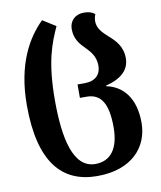

<svg xmlns="http://www.w3.org/2000/svg" viewBox="-88 -620 792 943"><g transform="rotate(-10 308.0 -148.0)"><path d="M321 253C495 253 580 153 580 32C580 -93 520 -158 440 -174V-177C520 -197 559 -237 559 -293C559 -352 526 -385 494 -413C467 -437 442 -462 442 -496C442 -508 444 -519 449 -532C436 -543 421 -549 394 -549C350 -549 322 -519 322 -480C322 -429 347 -402 374 -375C398 -351 420 -324 420 -280C420 -237 393 -207 339 -207H303V-140H336C404 -140 441 -94 441 31C441 136 399 193 322 193C211 193 180 40 180 -149C180 -343 216 -430 251 -507L186 -548C113 -476 40 -356 40 -149C40 133 144 253 321 253Z"/></g></svg>

Font: Noto Serif Georgian Condensed Bold
Style: Regular
Weight: 700
Width: 3
Designer: Monotype Design Team, Akaki Razmadze
Foundry: Google LLC
Version: Version 2.003